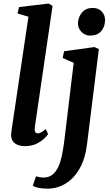

<svg xmlns="http://www.w3.org/2000/svg" viewBox="-20 -838 638 1114"><path d="M182 -100Q179.5 -83 184 -73.5Q188.5 -64 199 -64Q207 -64 217 -69Q227 -74 246 -89.5L259 -59.5Q253.5 -51 236.8 -34.5Q220 -18 191.8 -4Q163.5 10 122 10Q103.5 10 85.5 3.8Q67.5 -2.5 56 -16.8Q44.5 -31 44.5 -54.5Q44.5 -59.5 45.2 -66.5Q46 -73.5 46.8 -80.2Q47.5 -87 48.5 -91.5L145 -741L81.5 -760L90.5 -797L262 -817.5L285 -804ZM484.5 1.5Q474.5 83 442 140Q409.5 197 361.2 226.8Q313 256.5 255.5 256.5Q228.5 256.5 204.2 252Q180 247.5 170.5 238.5L189 185Q196 187.5 209.5 189.8Q223 192 233 192Q264.5 192 285.5 174.5Q306.5 157 319.8 126.8Q333 96.5 340.8 56.5Q348.5 16.5 354 -28.5L407.5 -473.5L343.5 -501.5L352 -540.5L528 -565L553.5 -553ZM502.5 -631.5Q473 -631.5 452.2 -653.5Q431.5 -675.5 432.5 -705Q434.5 -741.5 457 -766.8Q479.5 -792 518 -792Q551.5 -792 570.8 -770.8Q590 -749.5 589.5 -721.5Q589.5 -683.5 567.5 -657.5Q545.5 -631.5 502.5 -631.5Z"/></svg>

Font: Merriweather 24pt
Style: Bold Italic
Weight: 700
Italic angle: -7.8°
Designer: Eben Sorkin
Foundry: Eben Sorkin
Version: Version 2.101